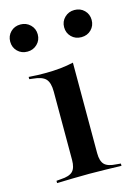

<svg xmlns="http://www.w3.org/2000/svg" viewBox="-104 -671 517 727"><g transform="rotate(-15 154.5 -308.0)"><path d="M105.6 -207.3V-337.9Q105.6 -372.6 91.9 -387.5Q78.2 -402.4 41.9 -405.6L28.2 -407.3V-416.1Q50 -414.5 62.9 -414.1Q75.8 -413.7 91.9 -413.7Q124.2 -413.7 152 -416.5Q179.8 -419.4 204 -425V-416.1V-207.3ZM154.8 -2.4Q121 -2.4 92.3 -1.6Q63.7 -0.8 28.2 0V-8.9L46 -10.5Q79 -12.1 92.3 -25.4Q105.6 -38.7 105.6 -70.2V-207.3H204V-70.2Q204 -38.7 217.3 -25.4Q230.6 -12.1 263.7 -10.5L280.6 -8.9V0Q246 -0.8 216.9 -1.6Q187.9 -2.4 154.8 -2.4ZM260.5 -509.7Q237.1 -509.7 221.8 -525Q206.5 -540.3 206.5 -562.9Q206.5 -585.5 222.2 -600.8Q237.9 -616.1 260.5 -616.1Q283.9 -616.1 299.2 -600.8Q314.5 -585.5 314.5 -562.9Q314.5 -540.3 299.2 -525Q283.9 -509.7 260.5 -509.7ZM49.2 -509.7Q25.8 -509.7 10.5 -525Q-4.8 -540.3 -4.8 -562.9Q-4.8 -585.5 10.5 -600.8Q25.8 -616.1 49.2 -616.1Q71.8 -616.1 87.5 -600.8Q103.2 -585.5 103.2 -562.9Q103.2 -540.3 87.5 -525Q71.8 -509.7 49.2 -509.7Z"/></g></svg>

Font: Playfair 144pt SemiExpanded SemiBold
Style: Regular
Weight: 600
Width: 6
Designer: Claus Eggers Sørensen
Foundry: Claus Eggers Sørensen
Version: Version 2.203